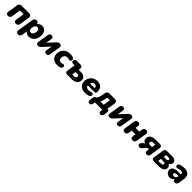

<svg xmlns="http://www.w3.org/2000/svg" viewBox="797 -3013 5711 5711"><g transform="rotate(45 3652.5 -157.0)"><path d="M112 9Q66 9 47 -16Q28 -41 35 -88L85 -403Q99 -492 191 -492H501Q552 -492 576 -464.5Q600 -437 592 -387L543 -73Q530 9 446 9Q402 9 380.5 -16Q359 -41 367 -88L409 -356H256L211 -73Q198 9 112 9Z M711 189Q669 189 649.5 162Q630 135 638 86L717 -413Q731 -501 818 -501Q854 -501 873 -480.5Q892 -460 891 -424Q919 -462 960.5 -482.5Q1002 -503 1050 -503Q1133 -503 1182.5 -445.5Q1232 -388 1232 -289Q1232 -203 1201 -135Q1170 -67 1114 -28Q1058 11 983 11Q935 11 897.5 -8.5Q860 -28 840 -65L813 102Q799 189 711 189ZM945 -120Q995 -120 1024 -165Q1053 -210 1053 -279Q1053 -324 1032.5 -348Q1012 -372 976 -372Q925 -372 896 -327Q867 -282 867 -213Q867 -168 887.5 -144Q908 -120 945 -120Z M1371 9Q1325 9 1310.5 -18.5Q1296 -46 1302 -82L1356 -424Q1368 -501 1444 -501Q1485 -501 1503 -477.5Q1521 -454 1515 -411L1486 -231L1689 -449Q1716 -478 1738.5 -489.5Q1761 -501 1792 -501Q1838 -501 1853.5 -475Q1869 -449 1863 -411L1808 -68Q1796 9 1720 9Q1679 9 1661 -14.5Q1643 -38 1650 -81L1679 -262L1476 -43Q1449 -14 1426 -2.5Q1403 9 1371 9Z M2190 11Q2063 11 1998 -52Q1933 -115 1933 -219Q1933 -293 1965.5 -358Q1998 -423 2064 -463Q2130 -503 2230 -503Q2265 -503 2291 -498.5Q2317 -494 2344 -485Q2373 -476 2385.5 -457.5Q2398 -439 2397.5 -418Q2397 -397 2386.5 -379.5Q2376 -362 2358 -354Q2340 -346 2318 -354Q2279 -369 2245 -369Q2197 -369 2168.5 -347.5Q2140 -326 2127.5 -292Q2115 -258 2115 -222Q2115 -178 2139 -150.5Q2163 -123 2219 -123Q2231 -123 2249.5 -127Q2268 -131 2289 -139Q2313 -147 2331 -134Q2349 -121 2355.5 -96.5Q2362 -72 2350.5 -48Q2339 -24 2305 -11Q2282 -1 2250.5 5Q2219 11 2190 11Z M2597 0Q2553 0 2532 -24Q2511 -48 2518 -91L2559 -353H2502Q2460 -353 2440 -371Q2420 -389 2425 -423Q2436 -492 2512 -492H2665Q2709 -492 2730 -468.5Q2751 -445 2744 -401L2736 -344H2839Q2929 -344 2975 -301.5Q3021 -259 3021 -192Q3021 -129 2990.5 -86Q2960 -43 2908 -21.5Q2856 0 2792 0ZM2699 -112H2774Q2813 -112 2836 -128Q2859 -144 2859 -179Q2859 -232 2791 -232H2718Z M3355 11Q3276 11 3217 -17.5Q3158 -46 3125 -98Q3092 -150 3092 -219Q3092 -304 3129.5 -368Q3167 -432 3231 -467.5Q3295 -503 3375 -503Q3460 -503 3511 -466.5Q3562 -430 3581.5 -372Q3601 -314 3593 -250Q3590 -225 3578.5 -217.5Q3567 -210 3550 -210H3257Q3259 -166 3290 -143Q3321 -120 3375 -120Q3398 -120 3426.5 -125Q3455 -130 3476 -140Q3510 -154 3530 -142Q3550 -130 3555 -105.5Q3560 -81 3548.5 -56Q3537 -31 3507 -19Q3471 -3 3432 4Q3393 11 3355 11ZM3373 -387Q3328 -387 3302.5 -360Q3277 -333 3268 -294H3457Q3459 -335 3438.5 -361Q3418 -387 3373 -387Z M3667 139Q3632 139 3616 116Q3600 93 3606 51L3624 -59Q3634 -128 3697 -135Q3725 -173 3742.5 -223.5Q3760 -274 3773 -359L3780 -402Q3795 -492 3886 -492H4112Q4163 -492 4187 -464.5Q4211 -437 4203 -386L4163 -135Q4202 -133 4220 -110Q4238 -87 4232 -46L4214 64Q4202 139 4128 139Q4092 139 4076 116Q4060 93 4067 51L4075 0H3764L3754 64Q3741 139 3667 139ZM3855 -135H3997L4032 -358H3922L3914 -308Q3907 -258 3892.5 -212Q3878 -166 3855 -135Z M4380 9Q4334 9 4319.5 -18.5Q4305 -46 4311 -82L4365 -424Q4377 -501 4453 -501Q4494 -501 4512 -477.5Q4530 -454 4524 -411L4495 -231L4698 -449Q4725 -478 4747.5 -489.5Q4770 -501 4801 -501Q4847 -501 4862.5 -475Q4878 -449 4872 -411L4817 -68Q4805 9 4729 9Q4688 9 4670 -14.5Q4652 -38 4659 -81L4688 -262L4485 -43Q4458 -14 4435 -2.5Q4412 9 4380 9Z M5018 9Q4972 9 4953 -18.5Q4934 -46 4942 -96L4991 -412Q4998 -457 5024 -479Q5050 -501 5091 -501Q5136 -501 5155.5 -473.5Q5175 -446 5167 -397L5155 -319H5311L5326 -411Q5333 -457 5359 -479Q5385 -501 5425 -501Q5471 -501 5490 -473.5Q5509 -446 5501 -397L5452 -81Q5444 -36 5418.5 -13.5Q5393 9 5352 9Q5307 9 5288 -18.5Q5269 -46 5276 -96L5290 -182H5133L5117 -81Q5110 -35 5084 -13Q5058 9 5018 9Z M5949 9Q5910 9 5889.5 -13Q5869 -35 5875 -74L5887 -149H5857Q5820 -149 5788 -109L5719 -27Q5697 -1 5670 6Q5643 13 5619.5 5Q5596 -3 5581.5 -21Q5567 -39 5567.5 -63Q5568 -87 5591 -111L5621 -146Q5632 -159 5649.5 -171.5Q5667 -184 5687 -190Q5638 -203 5613.5 -234.5Q5589 -266 5589 -313Q5589 -403 5652 -447.5Q5715 -492 5816 -492H6009Q6054 -492 6075 -468Q6096 -444 6089 -400L6036 -62Q6031 -26 6008 -8.5Q5985 9 5949 9ZM5821 -261H5905L5924 -380H5838Q5799 -380 5777 -362.5Q5755 -345 5755 -315Q5755 -261 5821 -261Z M6240 0Q6195 0 6174.5 -24Q6154 -48 6161 -92L6212 -413Q6224 -492 6303 -492H6510Q6573 -492 6612 -475.5Q6651 -459 6669 -432.5Q6687 -406 6687 -376Q6687 -333 6663 -301.5Q6639 -270 6599 -256Q6675 -233 6675 -152Q6675 -82 6619 -41Q6563 0 6454 0ZM6357 -303H6469Q6495 -303 6511.5 -316.5Q6528 -330 6528 -354Q6528 -372 6515.5 -381Q6503 -390 6481 -390H6371ZM6326 -103H6444Q6515 -103 6515 -159Q6515 -200 6460 -200H6341Z M6913 11Q6865 11 6827 -11Q6789 -33 6766.5 -68.5Q6744 -104 6744 -145Q6744 -223 6811 -258.5Q6878 -294 7019 -294H7087L7088 -303Q7094 -336 7073.5 -355Q7053 -374 7007 -374Q6951 -374 6891 -351Q6858 -340 6835.5 -352.5Q6813 -365 6806.5 -389.5Q6800 -414 6814 -438.5Q6828 -463 6867 -476Q6912 -491 6953 -497Q6994 -503 7032 -503Q7123 -503 7174 -470Q7225 -437 7242.5 -381.5Q7260 -326 7249 -261L7221 -79Q7207 9 7125 9Q7089 9 7070.5 -11Q7052 -31 7055 -73Q7031 -28 6994 -8.5Q6957 11 6913 11ZM6975 -105Q7014 -105 7039 -128Q7064 -151 7070 -188L7073 -210H7019Q6963 -210 6938.5 -197.5Q6914 -185 6914 -157Q6914 -132 6931 -118.5Q6948 -105 6975 -105Z"/></g></svg>

Font: Nunito Black
Style: Italic
Weight: 900
Italic angle: -9°
Designer: Vernon Adams
Foundry: Vernon Adams
Version: Version 3.601; ttfautohint (v1.8.2.53-6de2)